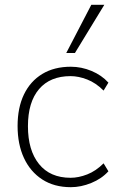

<svg xmlns="http://www.w3.org/2000/svg" viewBox="-20 -769 495 797"><path d="M274 8Q205 8 155.5 -24Q106 -56 79.5 -113Q53 -170 53 -246Q53 -322 79.5 -377Q106 -432 155.5 -462Q205 -492 274 -492Q318 -492 360 -474.5Q402 -457 430 -426L410 -393Q378 -425 342 -439Q306 -453 273 -453Q188 -453 142 -399Q96 -345 96 -245Q96 -145 142 -88Q188 -31 273 -31Q306 -31 342 -45Q378 -59 410 -91L430 -58Q402 -27 359 -9.5Q316 8 274 8ZM255 -549 359 -749H413L291 -549Z"/></svg>

Font: Nunito Sans 12pt ExtraLight 12pt ExtraLight
Style: Regular
Weight: 250
Version: Version 3.101;gftools[0.9.27]